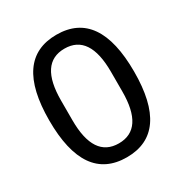

<svg xmlns="http://www.w3.org/2000/svg" viewBox="-168 -839 935 980"><g transform="rotate(-30 300.0 -349.0)"><path d="M550 -349Q550 12 300 12Q50 12 50 -349Q50 -710 300 -710Q550 -710 550 -349ZM447 -291V-407Q447 -628 300 -628Q153 -628 153 -407V-291Q153 -70 300 -70Q447 -70 447 -291Z"/></g></svg>

Font: IBM Plex Mono Text
Style: Regular
Weight: 450
Designer: Mike Abbink, Paul van der Laan, Pieter van Rosmalen
Foundry: Bold Monday
Version: Version 2.000